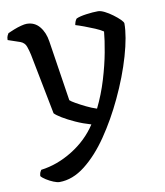

<svg xmlns="http://www.w3.org/2000/svg" viewBox="-85 -566 713 832"><g transform="rotate(-10 272.0 -150.0)"><path d="M110 200Q100 200 84 193.5Q68 187 53 177.5Q38 168 32 160Q33 149 35.5 143.5Q38 138 41 134Q113 125 180.5 83Q248 41 289 -22Q254 -32 222 -46.5Q190 -61 167 -75Q144 -89 136 -98L84 -364Q80 -383 73.5 -401.5Q67 -420 48 -427L-5 -445Q-5 -457 -1.5 -464Q2 -471 4 -474Q15 -479 31.5 -485.5Q48 -492 63.5 -496Q79 -500 88 -500Q123 -500 144.5 -474Q166 -448 172 -408L213 -142Q219 -136 237.5 -125.5Q256 -115 279.5 -103.5Q303 -92 325 -85Q353 -142 371.5 -203.5Q390 -265 400 -319Q410 -373 413 -409Q400 -418 377.5 -427.5Q355 -437 332 -445.5Q309 -454 295 -458Q298 -476 306 -485Q321 -492 350.5 -496Q380 -500 402 -500Q414 -500 431 -491.5Q448 -483 465.5 -470Q483 -457 494.5 -445.5Q506 -434 506 -428Q506 -372 481.5 -287Q457 -202 414 -111Q375 -28 326.5 43Q278 114 223 157Q168 200 110 200Z"/></g></svg>

Font: Texturina
Style: Regular
Weight: 400
Designer: Guillermo Torres Carreño
Foundry: Omnibus-Type
Version: Version 1.002; ttfautohint (v1.8.3)